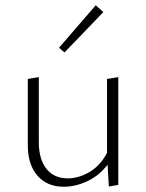

<svg xmlns="http://www.w3.org/2000/svg" viewBox="-20 -708 556 732"><path d="M226 -508 205 -526 345 -688 374 -662ZM431 -414V-3L395 3L390 -80Q359 -39 313.5 -17.5Q268 4 223 4Q160 4 123 -38Q86 -80 86 -154V-407L128 -414V-166Q128 -101 157 -64.5Q186 -28 238 -28Q280 -28 321 -52Q362 -76 388 -125V-407Z"/></svg>

Font: Ysabeau Infant Light
Style: Regular
Weight: 300
Designer: Christian Thalmann (Catharsis Fonts)
Version: Version 0.003